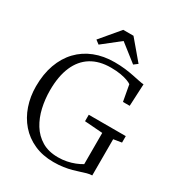

<svg xmlns="http://www.w3.org/2000/svg" viewBox="-223 -1100 1152 1249"><g transform="rotate(30 353.0 -475.0)"><path d="M369 11Q287.5 11 223.5 -17.8Q159.5 -46.5 115.2 -97.5Q71 -148.5 48 -215.8Q25 -283 25 -359.5Q25 -451.5 51.2 -524.2Q77.5 -597 125.8 -647.5Q174 -698 241.2 -724.5Q308.5 -751 391 -751Q431.5 -751 468.2 -746.8Q505 -742.5 535.5 -736.2Q566 -730 588.8 -725.2Q611.5 -720.5 624.5 -720L616.5 -554H566L544 -674.5Q536 -681 515.2 -689Q494.5 -697 462.2 -702.8Q430 -708.5 387.5 -708.5Q300.5 -708.5 240.2 -671.2Q180 -634 148.5 -561.2Q117 -488.5 117 -382.5Q117 -316.5 131.2 -253.8Q145.5 -191 176.5 -140.8Q207.5 -90.5 257.5 -60.5Q307.5 -30.5 379 -30.5Q413.5 -30.5 444 -36.8Q474.5 -43 501.2 -53.5Q528 -64 550 -77.5V-312L415 -322V-370.5H693V-322L632 -312V-40Q613 -39.5 593.5 -34Q574 -28.5 551.5 -21Q529 -13.5 502.5 -6.2Q476 1 443 6Q410 11 369 11ZM242 -797.5 213.5 -819 333 -961H410L530 -819L501.5 -797.5L371.5 -899.5Z"/></g></svg>

Font: Merriweather 48pt Light
Style: Regular
Weight: 300
Version: Version 2.100